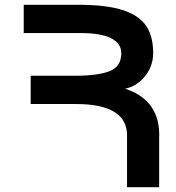

<svg xmlns="http://www.w3.org/2000/svg" viewBox="-20 -781 735 801"><path d="M644 -204V0H510V-215V-216Q510 -347 297 -347H108V-465H294Q388 -465 437 -484Q486 -503 486 -559Q486 -600 443.5 -621.5Q401 -643 318 -643H317H79V-761H313H316H317Q429 -760 495 -738Q561 -716 590 -672.5Q619 -629 619 -560Q619 -504 584 -462Q549 -420 502 -411Q651 -362 644 -204Z"/></svg>

Font: Montserrat arm2 Medium
Style: Regular
Weight: 500
Designer: Julieta Ulanovsky
Foundry: Julieta Ulanovsky
Version: Version 6.000